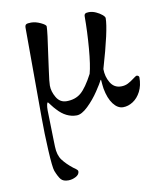

<svg xmlns="http://www.w3.org/2000/svg" viewBox="-80 -479 697 829"><g transform="rotate(-10 268.5 -65.0)"><path d="M85 0ZM100 234Q94 218 90 142Q86 66 86 0L85 -396Q85 -407 90.5 -410.5Q96 -414 112 -414Q132 -414 154 -403.5Q176 -393 176 -386Q176 -364 160 -256Q158 -239 151.5 -193.5Q145 -148 145 -132Q145 -106 160.5 -79.5Q176 -53 205 -53Q243 -53 268 -74Q293 -95 323 -152Q333 -188 339 -260.5Q345 -333 345 -400Q345 -408 349.5 -411.5Q354 -415 366 -415Q381 -415 396.5 -408Q412 -401 422.5 -392Q433 -383 433 -377Q433 -326 385 -162Q385 -129 401 -102Q417 -75 448 -75Q465 -75 478.5 -82Q492 -89 505 -99Q518 -109 521 -109Q525 -109 528.5 -106.5Q532 -104 532 -100Q532 -64 518.5 -38Q505 -12 484 1.5Q463 15 441 15Q417 15 398 -10Q379 -35 371 -79Q369 -92 367 -118H365Q359 -105 337 -72Q315 -39 287 -12Q259 15 237 15Q191 15 154 -26Q145 -35 135 -48.5Q125 -62 124 -62Q121 -62 119 -52.5Q117 -43 117 -28Q117 -33 120 96L121 131Q122 169 138.5 191Q155 213 183 235Q185 236 191 240.5Q197 245 199.5 248Q202 251 202 254Q202 268 186 276.5Q170 285 153 285Q131 285 121 273.5Q111 262 100 234Z"/></g></svg>

Font: EB Garamond
Style: Regular
Weight: 400
Designer: Georg Duffner and Octavio Pardo
Foundry: Georg Duffner
Version: Version 1.000; ttfautohint (v1.6)